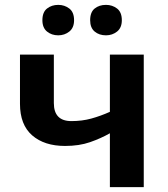

<svg xmlns="http://www.w3.org/2000/svg" viewBox="-20 -768 689 788"><path d="M201 -544H62V-342Q62 -256 112 -212.5Q162 -169 247 -169Q305 -169 349.5 -184.5Q394 -200 431 -221V0H570V-544H431V-309Q393 -292 355 -281.5Q317 -271 273 -271Q201 -271 201 -345ZM350 -685Q350 -654 368.5 -638.5Q387 -623 415 -623Q441 -623 460.5 -638.5Q480 -654 480 -685Q480 -718 460.5 -733Q441 -748 415 -748Q387 -748 368.5 -733Q350 -718 350 -685ZM154 -685Q154 -654 173 -638.5Q192 -623 219 -623Q245 -623 264.5 -638.5Q284 -654 284 -685Q284 -718 264.5 -733Q245 -748 219 -748Q192 -748 173 -733Q154 -718 154 -685Z"/></svg>

Font: Noto Sans UI
Style: Bold
Weight: 700
Designer: Monotype Design Team
Foundry: Monotype Imaging Inc.
Version: Version 1.901